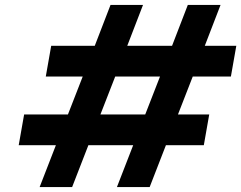

<svg xmlns="http://www.w3.org/2000/svg" viewBox="-20 -760 980 780"><path d="M763 -449 703 -295H830L808 -170H654L588 0H455L521 -170H339L273 0H141L207 -170H56L78 -295H256L316 -449H166L188 -574H365L429 -740H561L497 -574H679L743 -740H876L812 -574H940L918 -449ZM630 -449H448L388 -295H570Z"/></svg>

Font: Fz Poppins SemBd
Style: Italic
Weight: 600
Italic angle: -10°
Designer: Ninad Kale (Devanagari), Jonny Pinhorn (Latin)
Foundry: Indian Type Foundry
Version: Vit hóa bi Vntype.Com & FontZin.Com